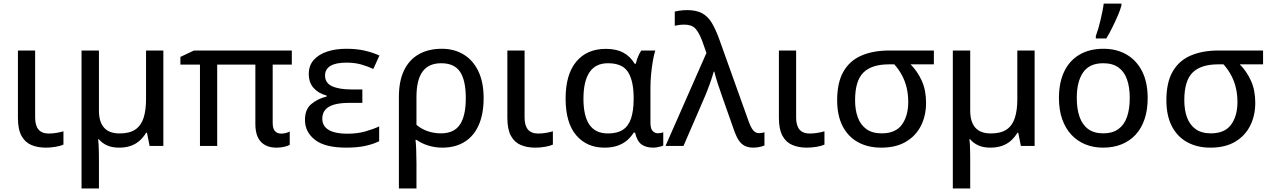

<svg xmlns="http://www.w3.org/2000/svg" viewBox="-20 -823 7168 1083"><path d="M178.2 -538.1V-160.2Q178.2 -114.7 197.3 -92.3Q216.3 -69.8 254.9 -69.8Q276.9 -69.8 299.8 -73.7Q322.8 -77.6 337.9 -82.5V-7.3Q322.3 0 294.4 4.9Q266.6 9.8 238.3 9.8Q192.4 9.8 157 -5.1Q121.6 -20 101.3 -56.6Q81.1 -93.3 81.1 -158.7V-538.1Z M901.4 -538.1V0H823.7L809.1 -74.2H804.2Q788.1 -47.4 766.6 -28.6Q745.1 -9.8 716.6 0Q688 9.8 651.4 9.8Q612.3 9.8 584 -2.9Q555.7 -15.6 537.1 -38.1H533.7Q535.2 -26.4 536.1 -8.1Q537.1 10.3 537.6 32.5Q538.1 54.7 538.1 78.6V240.2H439.9V-538.1H538.1V-198.7Q538.1 -135.7 566.9 -103Q595.7 -70.3 654.3 -70.3Q710.9 -70.3 743.4 -92.5Q775.9 -114.7 789.8 -157.7Q803.7 -200.7 803.7 -262.2V-538.1Z M1565.4 -69.3Q1580.1 -69.3 1592.5 -72.8Q1605 -76.2 1614.3 -81.1V-5.9Q1604 0 1584 4.9Q1564 9.8 1539.1 9.8Q1482.4 9.8 1451.4 -23.4Q1420.4 -56.6 1420.4 -124V-458.5H1205.1V0H1107.9V-458.5H997.6V-502L1074.2 -538.1H1626V-458.5H1518.1V-130.4Q1518.1 -97.2 1531.2 -83.3Q1544.4 -69.3 1565.4 -69.3Z M2023.9 -318.4V-242.7H1949.7Q1897.9 -242.7 1864.3 -232.9Q1830.6 -223.1 1814.2 -203.1Q1797.9 -183.1 1797.9 -153.8Q1797.9 -124 1815.2 -105.2Q1832.5 -86.4 1864.3 -77.6Q1896 -68.8 1939 -68.8Q1995.1 -68.8 2040 -81.5Q2085 -94.2 2118.7 -109.9V-26.4Q2086.4 -10.3 2040.8 -0.2Q1995.1 9.8 1933.1 9.8Q1813 9.8 1756.6 -34.4Q1700.2 -78.6 1700.2 -146.5Q1700.2 -206.1 1735.6 -235.8Q1771 -265.6 1822.8 -278.8V-283.7Q1774.9 -296.9 1748.3 -327.4Q1721.7 -357.9 1721.7 -405.8Q1721.7 -453.1 1749.5 -484.6Q1777.3 -516.1 1825.2 -532Q1873 -547.9 1933.6 -547.9Q1990.2 -547.9 2035.2 -537.8Q2080.1 -527.8 2120.1 -509.8L2085.9 -434.1Q2052.7 -449.2 2016.8 -459.5Q1981 -469.7 1934.1 -469.7Q1874 -469.7 1843.8 -451.2Q1813.5 -432.6 1813.5 -397Q1813.5 -355 1853 -336.7Q1892.6 -318.4 1963.4 -318.4Z M2708 -269.5Q2708 -179.2 2679.9 -116.7Q2651.9 -54.2 2599.6 -22.2Q2547.4 9.8 2475.1 9.8Q2433.6 9.8 2395.8 -2Q2357.9 -13.7 2329.6 -34.2H2323.7Q2326.2 -14.6 2327.6 20.5Q2329.1 55.7 2329.1 96.2V240.2H2230V-275.4Q2230 -365.7 2259 -426Q2288.1 -486.3 2342.5 -517.1Q2397 -547.9 2472.2 -547.9Q2542 -547.9 2595.2 -515.6Q2648.4 -483.4 2678.2 -421.4Q2708 -359.4 2708 -269.5ZM2468.8 -466.3Q2397.9 -466.3 2363.5 -419.2Q2329.1 -372.1 2329.1 -275.9V-119.1Q2356.4 -95.2 2392.3 -83Q2428.2 -70.8 2466.8 -70.8Q2541 -70.8 2574.2 -120.1Q2607.4 -169.4 2607.4 -269.5Q2607.4 -369.6 2575 -418Q2542.5 -466.3 2468.8 -466.3Z M2939 -538.1V-160.2Q2939 -114.7 2958 -92.3Q2977.1 -69.8 3015.6 -69.8Q3037.6 -69.8 3060.5 -73.7Q3083.5 -77.6 3098.6 -82.5V-7.3Q3083 0 3055.2 4.9Q3027.3 9.8 2999 9.8Q2953.1 9.8 2917.7 -5.1Q2882.3 -20 2862.1 -56.6Q2841.8 -93.3 2841.8 -158.7V-538.1Z M3409.7 -70.3Q3461.9 -70.3 3493.4 -91.1Q3524.9 -111.8 3539.3 -154.3Q3553.7 -196.8 3554.2 -262.2V-269.5Q3554.2 -366.2 3522.7 -416.3Q3491.2 -466.3 3409.2 -466.3Q3338.9 -466.3 3304.9 -415Q3271 -363.8 3271 -266.1Q3271 -168.9 3304.7 -119.6Q3338.4 -70.3 3409.7 -70.3ZM3388.7 9.8Q3290 9.8 3230.2 -60.1Q3170.4 -129.9 3170.4 -267.1Q3170.4 -403.3 3230.5 -475.3Q3290.5 -547.4 3397.5 -547.4Q3456.5 -547.4 3495.8 -526.1Q3535.2 -504.9 3560.1 -463.4H3566.4Q3570.3 -481.4 3578.4 -502Q3586.4 -522.5 3597.2 -538.1H3676.3Q3668.9 -515.6 3662.8 -481Q3656.7 -446.3 3652.8 -406.2Q3648.9 -366.2 3648.9 -327.6V-131.8Q3648.9 -97.7 3661.1 -84.5Q3673.3 -71.3 3690.9 -71.3Q3698.7 -71.3 3707.8 -73Q3716.8 -74.7 3721.2 -76.7V-2.4Q3716.3 0.5 3706.8 3.2Q3697.3 5.9 3686 7.8Q3674.8 9.8 3664.1 9.8Q3623.5 9.8 3598.4 -8.5Q3573.2 -26.9 3562 -75.2H3554.7Q3540 -51.8 3518.3 -32.5Q3496.6 -13.2 3464.8 -1.7Q3433.1 9.8 3388.7 9.8Z M3733.9 0 3964.8 -524.4 3939.9 -594.7Q3921.9 -641.1 3901.6 -662.6Q3881.3 -684.1 3839.8 -684.1Q3823.2 -684.1 3809.8 -682.1Q3796.4 -680.2 3786.1 -677.7V-757.8Q3794.9 -760.3 3806.4 -762Q3817.9 -763.7 3830.3 -764.9Q3842.8 -766.1 3854.5 -766.1Q3907.2 -766.1 3940.2 -748.3Q3973.1 -730.5 3995.1 -693.8Q4017.1 -657.2 4037.1 -601.6L4203.6 -136.2Q4212.4 -111.8 4221.2 -97.9Q4230 -84 4239.7 -77.9Q4249.5 -71.8 4261.7 -71.8Q4269 -71.8 4277.6 -73.5Q4286.1 -75.2 4292 -76.7V-2.4Q4284.7 1 4274.4 3.7Q4264.2 6.3 4252.7 8.1Q4241.2 9.8 4230 9.8Q4202.1 9.8 4182.6 0.5Q4163.1 -8.8 4149.2 -28.3Q4135.3 -47.9 4124.5 -77.1L4053.7 -277.8Q4047.9 -294.9 4041.3 -314.2Q4034.7 -333.5 4028.3 -352.5Q4022 -371.6 4017.1 -388.9Q4012.2 -406.2 4009.3 -418.9H4005.9Q3997.6 -388.2 3984.6 -352.3Q3971.7 -316.4 3957.5 -282.2L3835.4 0Z M4470.7 -538.1V-160.2Q4470.7 -114.7 4489.7 -92.3Q4508.8 -69.8 4547.4 -69.8Q4569.3 -69.8 4592.3 -73.7Q4615.2 -77.6 4630.4 -82.5V-7.3Q4614.7 0 4586.9 4.9Q4559.1 9.8 4530.8 9.8Q4484.9 9.8 4449.5 -5.1Q4414.1 -20 4393.8 -56.6Q4373.5 -93.3 4373.5 -158.7V-538.1Z M5203.6 -243.2Q5203.6 -170.9 5174.8 -113.8Q5146 -56.6 5089.8 -23.4Q5033.7 9.8 4950.7 9.8Q4875.5 9.8 4819.3 -21.2Q4763.2 -52.2 4732.7 -111.8Q4702.1 -171.4 4702.1 -257.8Q4702.1 -357.4 4737.5 -419.2Q4772.9 -481 4839.1 -509.5Q4905.3 -538.1 4996.6 -538.1H5247.6V-460H5116.2Q5154.8 -421.4 5179.2 -367.9Q5203.6 -314.5 5203.6 -243.2ZM4803.2 -257.8Q4803.2 -202.6 4818.6 -160.6Q4834 -118.7 4867.2 -94.7Q4900.4 -70.8 4953.1 -70.8Q5031.7 -70.8 5067.4 -120.1Q5103 -169.4 5103 -247.6Q5103 -290.5 5094 -328.4Q5085 -366.2 5067.4 -398.9Q5049.8 -431.6 5024.4 -460H4994.1Q4897 -460 4850.1 -413.8Q4803.2 -367.7 4803.2 -257.8Z M5815.9 -538.1V0H5738.3L5723.6 -74.2H5718.8Q5702.6 -47.4 5681.2 -28.6Q5659.7 -9.8 5631.1 0Q5602.5 9.8 5565.9 9.8Q5526.9 9.8 5498.5 -2.9Q5470.2 -15.6 5451.7 -38.1H5448.2Q5449.7 -26.4 5450.7 -8.1Q5451.7 10.3 5452.1 32.5Q5452.6 54.7 5452.6 78.6V240.2H5354.5V-538.1H5452.6V-198.7Q5452.6 -135.7 5481.4 -103Q5510.3 -70.3 5568.8 -70.3Q5625.5 -70.3 5658 -92.5Q5690.4 -114.7 5704.3 -157.7Q5718.3 -200.7 5718.3 -262.2V-538.1Z M6453.6 -270Q6453.6 -203.6 6436.3 -151.6Q6418.9 -99.6 6386 -63.7Q6353 -27.8 6306.6 -9Q6260.3 9.8 6201.7 9.8Q6147 9.8 6101.3 -9Q6055.7 -27.8 6022.5 -63.7Q5989.3 -99.6 5971.2 -151.6Q5953.1 -203.6 5953.1 -270Q5953.1 -358.4 5983.4 -420.7Q6013.7 -482.9 6070.1 -515.4Q6126.5 -547.9 6204.6 -547.9Q6278.8 -547.9 6335 -515.1Q6391.1 -482.4 6422.4 -420.4Q6453.6 -358.4 6453.6 -270ZM6053.7 -270Q6053.7 -208 6069.6 -163.3Q6085.4 -118.7 6118.4 -94.7Q6151.4 -70.8 6203.6 -70.8Q6254.9 -70.8 6288.1 -94.7Q6321.3 -118.7 6336.9 -163.3Q6352.5 -208 6352.5 -270Q6352.5 -331.5 6336.9 -375.5Q6321.3 -419.4 6288.3 -442.9Q6255.4 -466.3 6202.6 -466.3Q6125.5 -466.3 6089.6 -414.8Q6053.7 -363.3 6053.7 -270ZM6161.1 -606V-619.6Q6168 -638.2 6174.8 -661.1Q6181.6 -684.1 6187.5 -709.2Q6193.4 -734.4 6198.2 -758.5Q6203.1 -782.7 6205.6 -802.7H6305.7V-792Q6299.3 -768.1 6285.4 -735.6Q6271.5 -703.1 6254.6 -668.9Q6237.8 -634.8 6220.2 -606Z M7060.5 -243.2Q7060.5 -170.9 7031.7 -113.8Q7002.9 -56.6 6946.8 -23.4Q6890.6 9.8 6807.6 9.8Q6732.4 9.8 6676.3 -21.2Q6620.1 -52.2 6589.6 -111.8Q6559.1 -171.4 6559.1 -257.8Q6559.1 -357.4 6594.5 -419.2Q6629.9 -481 6696 -509.5Q6762.2 -538.1 6853.5 -538.1H7104.5V-460H6973.1Q7011.7 -421.4 7036.1 -367.9Q7060.5 -314.5 7060.5 -243.2ZM6660.2 -257.8Q6660.2 -202.6 6675.5 -160.6Q6690.9 -118.7 6724.1 -94.7Q6757.3 -70.8 6810.1 -70.8Q6888.7 -70.8 6924.3 -120.1Q6960 -169.4 6960 -247.6Q6960 -290.5 6950.9 -328.4Q6941.9 -366.2 6924.3 -398.9Q6906.7 -431.6 6881.3 -460H6851.1Q6753.9 -460 6707 -413.8Q6660.2 -367.7 6660.2 -257.8Z"/></svg>

Font: Open Sans Medium
Style: Regular
Weight: 500
Designer: Monotype Design Team
Foundry: Monotype Imaging Inc.
Version: Version 3.000